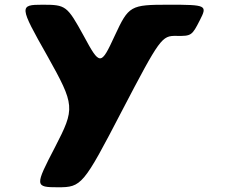

<svg xmlns="http://www.w3.org/2000/svg" viewBox="-20 -533 958 813"><path d="M727 -381C790 -380 793 -382 826 -447C859 -511 855 -513 694 -513C532 -513 525 -509 466 -382C407 -254 403 -254 334 -382C264 -509 259 -513 160 -513C61 -513 61 -507 180 -297C298 -86 298 -75 213 90C127 255 127 260 226 260C325 260 333 251 495 -61C658 -373 665 -382 727 -381Z"/></svg>

Font: Hussar Print
Style: Bold
Weight: 700
Foundry: Cannot Into Space Fonts
Version: Version 2.00